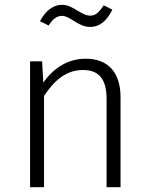

<svg xmlns="http://www.w3.org/2000/svg" viewBox="-20 -778 621 798"><path d="M238 -712C272 -712 304 -666 355 -666C391 -666 423 -688 447 -738L411 -756C391 -725 376 -713 355 -713C316 -713 285 -758 238 -758C198 -758 168 -730 146 -690L182 -672C200 -699 215 -712 238 -712ZM336 -534C261 -534 202 -494 160 -435L155 -523H105V0H163V-379C205 -443 254 -487 325 -487C389 -487 423 -452 423 -366V0H481V-374C481 -475 431 -534 336 -534Z"/></svg>

Font: FiraGO Light
Style: Regular
Weight: 300
Designer: bBox Type
Foundry: bBox Type GmbH
Version: Version 1.001;PS 001.001;hotconv 1.0.88;makeotf.lib2.5.64775